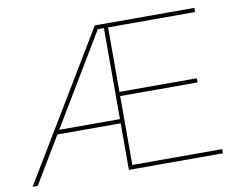

<svg xmlns="http://www.w3.org/2000/svg" viewBox="-76 -803 1140 906"><g transform="rotate(-10 493.5 -349.5)"><path d="M921.9 0H471.2V-223.1H168L34.2 0H9.8L431.2 -699.2H908.2V-679.2H491.2V-370.1H861.8V-350.1H491.2V-20H921.9ZM471.2 -679.2H441.9L180.2 -243.2H471.2Z"/></g></svg>

Font: Montserrat
Style: Thin
Weight: 250
Designer: Julieta Ulanovsky
Foundry: Julieta Ulanovsky
Version: Version 1.000;PS 002.000;hotconv 1.0.70;makeotf.lib2.5.58329